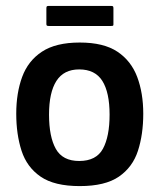

<svg xmlns="http://www.w3.org/2000/svg" viewBox="-20 -623 540 650"><path d="M250 7Q164 7 117.5 -25Q71 -57 53 -112.5Q35 -168 35 -238Q35 -308 55 -362.5Q75 -417 122 -448Q169 -479 250 -479Q331 -479 377.5 -448Q424 -417 444.5 -362.5Q465 -308 465 -238Q465 -168 447 -112.5Q429 -57 382.5 -25Q336 7 250 7ZM248 -78Q306 -78 328.5 -119.5Q351 -161 351 -235Q351 -310 326.5 -349Q302 -388 248 -388Q196 -388 171 -349Q146 -310 146 -235Q146 -160 169 -119Q192 -78 248 -78ZM364 -540Q364 -537 362.5 -536Q361 -535 354 -535H146Q140 -535 138.5 -536.5Q137 -538 137 -542V-594Q137 -600 138.5 -601.5Q140 -603 146 -603H355Q361 -603 362.5 -601.5Q364 -600 364 -595Z"/></svg>

Font: Glory Thin SemiBold
Style: Regular
Weight: 600
Version: Version 1.011